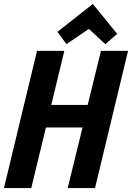

<svg xmlns="http://www.w3.org/2000/svg" viewBox="-33 -950 667 970"><path d="M-13 0 154 -693H292L226 -420H410L477 -693H614L447 0H309L384 -306H199L125 0ZM303 -727 257 -789 436 -930 559 -779 499 -727 416 -804Z"/></svg>

Font: Ubuntu Sans Mono
Style: Bold Italic
Weight: 700
Italic angle: -13.5°
Monospace: yes
Designer: Dalton Maag Ltd
Foundry: Dalton Maag Ltd
Version: Version 1.006